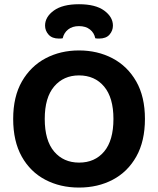

<svg xmlns="http://www.w3.org/2000/svg" viewBox="-20 -859 738 896"><path d="M348.6 -737.1Q317.6 -737.1 297.9 -721.4Q278.3 -705.8 272.6 -680.4Q268 -679.4 264 -679.2Q260 -679 255 -679Q223.1 -679 206.7 -697.4Q190.3 -715.8 190.3 -739.5Q190.3 -780 231.2 -809.7Q272.1 -839.3 348.6 -839.3Q425.8 -839.3 466.4 -809.5Q507 -779.7 507 -739.5Q507 -715.8 491 -697.4Q475.1 -679 442.3 -679Q437.9 -679 433.4 -679.2Q428.9 -679.4 424.6 -680.4Q419.6 -705.8 399.8 -721.4Q380 -737.1 348.6 -737.1ZM656.4 -304Q656.4 -200 616.1 -128.5Q575.8 -57 506.4 -20.4Q436.9 16.3 348.6 16.3Q260.7 16.3 191.1 -20.4Q121.4 -57 81.4 -128.5Q41.5 -200 41.5 -304Q41.5 -408 82.4 -479.2Q123.4 -550.3 192.9 -587Q262.3 -623.6 348.6 -623.6Q435.2 -623.6 505 -587Q574.8 -550.3 615.6 -479.2Q656.4 -408 656.4 -304ZM509.4 -304Q509.4 -403.2 465.8 -455.2Q422.2 -507.1 348.6 -507.1Q276.7 -507.1 232.8 -455.5Q188.8 -403.9 188.8 -304Q188.8 -203.5 232.6 -151.8Q276.4 -100.2 349.3 -100.2Q422.5 -100.2 466 -151.8Q509.4 -203.5 509.4 -304Z"/></svg>

Font: Baloo Tamma 2
Style: Regular
Weight: 400
Designer: Divya Kowshik, Shuchita Grover and Ek Type
Foundry: Ek Type
Version: Version 1.700